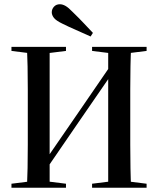

<svg xmlns="http://www.w3.org/2000/svg" viewBox="-20 -885 745 905"><path d="M107 0Q109 -40 110 -93Q111 -146 111 -203.5Q111 -261 111 -313V-357Q111 -409 111 -464.5Q111 -520 110 -572Q109 -624 107 -664H214Q214 -577 214 -489Q214 -401 214 -313V0ZM490 0Q490 -89 490 -178.5Q490 -268 490 -357V-664H598Q596 -624 595 -572Q594 -520 594 -464.5Q594 -409 594 -357V-313Q594 -261 594 -203.5Q594 -146 595 -93Q596 -40 598 0ZM34 0V-19L138 -32H187L291 -19V0ZM34 -645V-664H291V-645L187 -632H138ZM414 0V-19L518 -32H567L671 -19V0ZM414 -645V-664H671V-645L567 -632H518ZM176 -55 168 -103H176L353 -360L530 -618L538 -570H530L353 -313ZM418 -730 407 -713Q368 -731 335.5 -745Q303 -759 273 -774Q244 -788 234 -801Q224 -814 224 -827Q224 -842 234.5 -853.5Q245 -865 262 -865Q275 -865 289 -857Q303 -849 323 -828Q353 -799 375 -775.5Q397 -752 418 -730Z"/></svg>

Font: Source Serif 4 60pt SemiBold
Style: Regular
Weight: 600
Version: Version 4.004;hotconv 1.0.116;makeotfexe 2.5.65601